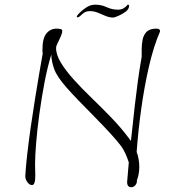

<svg xmlns="http://www.w3.org/2000/svg" viewBox="-20 -776 720 805"><path d="M531 9Q513 9 513 -13L520 -95Q507 -136 489 -162Q471 -186 441 -218.5Q411 -251 376.5 -286Q342 -321 310.5 -353.5Q279 -386 258 -410Q218 -456 207 -487Q196 -518 195 -547Q179 -495 166.5 -429.5Q154 -364 145 -298Q136 -232 131.5 -176Q127 -120 127 -87Q127 -77 127.5 -64Q128 -51 128 -39Q128 0 114 0Q104 0 95 -12Q86 -24 86 -38Q88 -75 94 -128Q100 -181 108.5 -240.5Q117 -300 126.5 -359Q136 -418 144.5 -468Q153 -518 159 -551Q158 -556 158 -560.5Q158 -565 158 -569Q158 -615 174.5 -635.5Q191 -656 218 -656Q228 -656 234.5 -654Q241 -652 241 -647Q241 -637 234.5 -622.5Q228 -608 221.5 -595Q215 -582 215 -576Q215 -546 236 -512Q257 -478 291 -440.5Q325 -403 366 -363.5Q407 -324 447.5 -282Q488 -240 520 -197L529 -185L545 -332Q551 -385 558 -436Q565 -487 574 -538V-568Q574 -590 578 -610Q582 -630 595 -643Q608 -656 636 -656Q651 -656 651 -646V-644Q624 -582 604.5 -497Q585 -412 572 -318.5Q559 -225 553 -139Q559 -123 561.5 -106.5Q564 -90 564 -76Q564 -59 561 -44.5Q558 -30 554 -20V-14Q552 -3 545 3Q538 9 531 9ZM455.1 -702.4Q438.3 -702.4 422 -709.4Q405.7 -716.4 389.9 -722.9Q374.1 -729.4 357.3 -729.4Q342.4 -729.4 333 -722.9Q323.7 -716.4 317.2 -709.9Q310.8 -703.4 303.9 -703.4Q301.9 -703.4 301.9 -705.4Q301.9 -710.4 310.8 -719.4Q319.7 -728.4 330.1 -736.4Q340.5 -744.4 344.4 -746.4Q360.2 -756.4 380 -756.4Q404.7 -756.4 427.4 -745.9Q450.1 -735.4 473.9 -735.4Q487.7 -735.4 497.6 -740.9Q507.5 -746.4 515.4 -756.4Q521.3 -756.4 521.3 -752.4Q521.3 -737.4 506 -726.4Q490.7 -715.4 474.9 -708.9Q459 -702.4 455.1 -702.4Z"/></svg>

Font: Bilbo
Style: Regular
Weight: 400
Designer: Robert E. Leuschke
Foundry: Robert E. Leuschke
Version: Version 1.100